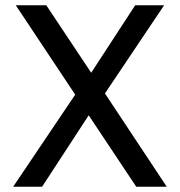

<svg xmlns="http://www.w3.org/2000/svg" viewBox="-20 -710 684 730"><path d="M30 0 290 -386V-314L40 -690H156L351 -397H303L494 -690H604L355 -319V-391L614 0H498L293 -308H341L140 0Z"/></svg>

Font: Radio Canada
Style: Regular
Weight: 400
Designer: Charles Daoud, Etienne Aubert Bonn, Alexandre Saumier Demers, Jacques Le Bailly
Foundry: Radio-Canada
Version: Version 2.104;gftools[0.9.28.dev5+ged2979d]